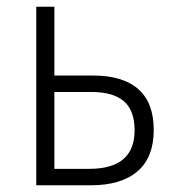

<svg xmlns="http://www.w3.org/2000/svg" viewBox="-20 -552 540 572"><path d="M88 0V-532H142V-327H257Q346 -327 392 -286.5Q438 -246 438 -165Q438 -83 389.5 -41.5Q341 0 251 0ZM142 -49H246Q381 -49 381 -164Q381 -223 349 -250.5Q317 -278 252 -278H142Z"/></svg>

Font: Noto Sans Mono ExtraCondensed Light
Style: Regular
Weight: 300
Width: 2
Designer: Monotype Design Team
Foundry: Monotype Imaging Inc.
Version: Version 2.014; ttfautohint (v1.8.4.7-5d5b)